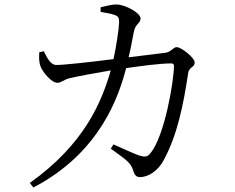

<svg xmlns="http://www.w3.org/2000/svg" viewBox="-20 -787 1040 851"><path d="M426 -734C444 -731 472 -727 490 -720C505 -714 508 -707 508 -688C507 -658 495 -579 483 -525C373 -511 263 -499 230 -499C203 -499 188 -533 174 -560L154 -555C153 -535 152 -511 160 -492C168 -469 208 -420 234 -420C254 -420 260 -434 291 -441C319 -448 407 -464 471 -475C430 -334 355 -149 112 24L128 44C427 -112 508 -366 539 -485C601 -494 689 -506 739 -506C747 -506 751 -502 751 -495C751 -431 711 -187 647 -108C633 -91 623 -90 596 -98C576 -105 525 -128 483 -147L471 -128C528 -86 560 -69 570 -32C576 -11 584 -2 601 -2C636 -2 681 -29 706 -78C766 -189 793 -322 814 -463C818 -491 843 -488 843 -510C843 -531 784 -578 763 -578C747 -578 739 -556 712 -553C679 -549 618 -541 550 -533C560 -574 568 -619 573 -645C580 -683 603 -683 603 -705C603 -730 536 -766 498 -767C479 -768 447 -760 426 -755Z"/></svg>

Font: Source Han Serif
Style: Regular
Weight: 400
Designer: Ryoko NISHIZUKA 西塚涼子 (kana & ideographs); Frank Grießhammer (Latin, Greek & Cyrillic); Wenlong ZHANG 张文龙 (bopomofo); San
Foundry: Adobe Systems Incorporated
Version: Version 1.001;PS 1.001;hotconv 16.6.54;makeotf.lib2.5.65590